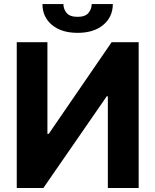

<svg xmlns="http://www.w3.org/2000/svg" viewBox="-20 -938 775 958"><path d="M63.6 -727.3H216.6V-269.9H223L536.9 -727.3H671.9V0H518.1V-457.7H512.8L196.4 0H63.6ZM437.5 -917.6H543Q542.6 -853.3 495.2 -813.7Q447.8 -774.1 367.2 -774.1Q286.6 -774.1 239.2 -813.7Q191.8 -853.3 191.8 -917.6H296.5Q296.2 -893.1 312.3 -873.6Q328.5 -854 367.2 -854Q405.2 -854 421.3 -873.4Q437.5 -892.8 437.5 -917.6Z"/></svg>

Font: Inter Zeller
Style: Bold
Weight: 700
Designer: Rasmus Andersson; Joe Bland
Foundry: zeller
Version: Version 3.015;git-dec3a8cb1